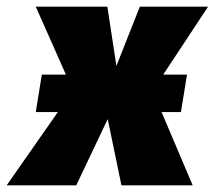

<svg xmlns="http://www.w3.org/2000/svg" viewBox="-77 -554 642 574"><path d="M464 -219 482 -331H411L545 -534H341L271 -357L244 -534H30L120 -331H48L30 -219H96L-57 0H151L245 -198L286 0H499L406 -219Z"/></svg>

Font: Fira Sans Heavy
Style: Italic
Weight: 900
Italic angle: -8°
Designer: bBox Type GmbH & Carrois Corporate GbR & Edenspiekermann AG
Foundry: bBox Type GmbH & Carrois Corporate GbR & Edenspiekermann AG
Version: Version 4.301;PS 004.301;hotconv 1.0.88;makeotf.lib2.5.64775